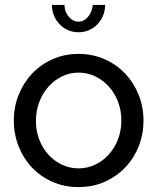

<svg xmlns="http://www.w3.org/2000/svg" viewBox="-20 -750 639 780"><path d="M299 10Q240 10 191.5 -12Q143 -34 108.5 -71Q74 -108 55 -157Q36 -206 36 -260Q36 -315 55.5 -364Q75 -413 109.5 -450Q144 -487 192.5 -509Q241 -531 299 -531Q357 -531 406 -509Q455 -487 489.5 -450Q524 -413 543.5 -364Q563 -315 563 -260Q563 -206 544 -157Q525 -108 490 -71Q455 -34 406.5 -12Q358 10 299 10ZM126 -259Q126 -218 139.5 -183Q153 -148 176.5 -122Q200 -96 231.5 -81Q263 -66 299 -66Q335 -66 366.5 -81Q398 -96 422 -122.5Q446 -149 459.5 -184.5Q473 -220 473 -261Q473 -301 459.5 -336.5Q446 -372 422 -398.5Q398 -425 366.5 -440Q335 -455 299 -455Q263 -455 231.5 -439.5Q200 -424 176.5 -397.5Q153 -371 139.5 -335.5Q126 -300 126 -259ZM299 -662Q321 -662 337.5 -681.5Q354 -701 357 -730H407Q407 -706 398.5 -686Q390 -666 375.5 -651Q361 -636 341.5 -627.5Q322 -619 299 -619Q276 -619 256.5 -627.5Q237 -636 222.5 -651Q208 -666 199.5 -686Q191 -706 191 -730H242Q242 -703 259 -682.5Q276 -662 299 -662Z"/></svg>

Font: Boldmen Medium
Style: Regular
Weight: 400
Designer: Matt McInerney, Pablo Impallari, Rodrigo Fuenzalida
Foundry: LIVING CONCEPT
Version: Version 1.000